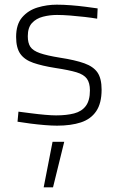

<svg xmlns="http://www.w3.org/2000/svg" viewBox="-20 -529 503 822"><path d="M167 273 205 78H255L207 273ZM224 9Q202 9 171.5 6.5Q141 4 110 0Q79 -4 55 -8L59 -51Q83 -48 113.5 -44Q144 -40 173 -37.5Q202 -35 220 -35Q265 -35 297.5 -43.5Q330 -52 347.5 -75.5Q365 -99 365 -142Q365 -174 352 -192Q339 -210 307.5 -219.5Q276 -229 217 -238Q160 -247 122.5 -260Q85 -273 67 -298.5Q49 -324 49 -371Q49 -425 75 -455Q101 -485 141 -497Q181 -509 223 -509Q251 -509 283.5 -506.5Q316 -504 346.5 -500Q377 -496 398 -493L396 -449Q373 -453 342.5 -456.5Q312 -460 280.5 -462.5Q249 -465 224 -465Q193 -465 164 -457.5Q135 -450 117 -430.5Q99 -411 99 -374Q99 -345 110 -328.5Q121 -312 151 -301.5Q181 -291 237 -282Q302 -272 341 -258Q380 -244 397.5 -218.5Q415 -193 415 -145Q415 -87 392 -53Q369 -19 326.5 -5Q284 9 224 9Z"/></svg>

Font: Cairo Play Light
Style: Regular
Weight: 300
Version: Version 3.119